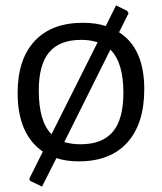

<svg xmlns="http://www.w3.org/2000/svg" viewBox="-20 -588 597 708"><path d="M512 -259C512 -359.7 481 -429.7 419 -469L454 -539L449 -548L408 -568L370 -492C345.3 -500 317.3 -504 286 -504C208.7 -504 149.2 -481.5 107.5 -436.5C65.8 -391.5 45 -327.7 45 -245C45 -143.7 76 -71.7 138 -29L88 71L91 79L135 100L188 -5C212 3 239.7 7 271 7C348.3 7 407.8 -16.2 449.5 -62.5C491.2 -108.8 512 -174.3 512 -259ZM170 -93C138.7 -124.3 123 -178 123 -254C123 -318 135.8 -365.2 161.5 -395.5C187.2 -425.8 226.3 -441 279 -441C301.7 -441 322 -438 340 -432ZM396 -102C370 -71.3 330.3 -56 277 -56C256.3 -56 236.3 -58.7 217 -64L387 -405C419 -373.7 435 -320.7 435 -246C435 -180.7 422 -132.7 396 -102Z"/></svg>

Font: Alegreya Sans SC
Style: Regular
Weight: 400
Designer: Juan Pablo del Peral
Foundry: Huerta Tipografica
Version: Version 1.000;PS 001.000;hotconv 1.0.70;makeotf.lib2.5.58329